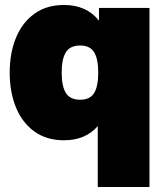

<svg xmlns="http://www.w3.org/2000/svg" viewBox="-20 -552 660 772"><path d="M581 200H373V-45Q324 12 237 12Q167 12 118 -23.5Q69 -59 44 -120.5Q19 -182 19 -260Q19 -338 44 -399.5Q69 -461 118 -496.5Q167 -532 237 -532Q328 -532 378 -469V-520H581ZM302 -151Q342 -151 358.5 -178Q375 -205 375 -260Q375 -315 358.5 -342Q342 -369 302 -369Q262 -369 245 -342Q228 -315 228 -260Q228 -205 245 -178Q262 -151 302 -151Z"/></svg>

Font: Aspekta 1000
Style: Regular
Weight: 1000
Designer: Ivo Dolenc
Version: Version 2.000